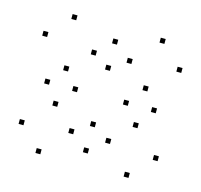

<svg xmlns="http://www.w3.org/2000/svg" viewBox="-87 -713 795 758"><g transform="rotate(15 310.0 -334.0)"><path d="M538.1 -324.4V-344.4H518.1V-324.4ZM320 -546.6V-566.6H300V-546.6ZM101.9 -324.4V-344.4H81.9V-324.4ZM320 -101.6V-121.6H300V-101.6ZM216.2 -324.4V-344.4H196.2V-324.4ZM320 -439.5V-459.5H300V-439.5ZM423.9 -324.4V-344.4H403.9V-324.4ZM320 -208.8V-228.8H300V-208.8ZM500.2 -50.2V-70.2H480.2V-50.2ZM594.1 -143.7V-163.7H574.1V-143.7ZM483.7 -248.9V-268.9H463.7V-248.9ZM394.9 -160.7V-180.7H374.9V-160.7ZM594.1 -504.4V-524.4H574.1V-504.4ZM500.2 -597.9V-617.9H480.2V-597.9ZM394.9 -487.6V-507.6H374.9V-487.6ZM483.8 -399.2V-419.2H463.8V-399.2ZM160.9 -394.2V-414.2H140.9V-394.2ZM250.1 -482.9V-502.9H230.1V-482.9ZM139.8 -597.9V-617.9H119.8V-597.9ZM45.9 -504.4V-524.4H25.9V-504.4ZM244.7 -160.1V-180.1H224.7V-160.1ZM155.8 -248.5V-268.5H135.8V-248.5ZM45.9 -143.7V-163.7H25.9V-143.7ZM139.8 -50.2V-70.2H119.8V-50.2Z"/></g></svg>

Font: Monaspace Xenon Dots Var
Style: Regular
Weight: 400
Designer: Riley Cran and the Lettermatic Team
Version: Version 1.100 (Monaspace Xenon Dots)